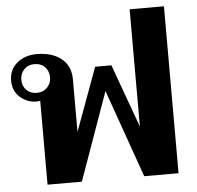

<svg xmlns="http://www.w3.org/2000/svg" viewBox="-52 -773 845 825"><g transform="rotate(-5 371.0 -360.0)"><path d="M120 -362Q115 -360 103 -360Q65 -360 34 -386.5Q3 -413 3 -459Q3 -506 37 -534.5Q71 -563 122 -563Q189 -563 228.5 -531Q268 -499 268 -441V-215L368 -487H438L537 -214V-720H685V0H537L403 -379L268 0H120ZM171 -459Q171 -485 154 -503Q137 -521 108 -521Q81 -521 64 -503Q47 -485 47 -459Q47 -432 64 -414.5Q81 -397 108 -397Q136 -397 153.5 -415Q171 -433 171 -459Z"/></g></svg>

Font: Taviraj SemiBold
Style: Regular
Weight: 600
Designer: Katatrad Team
Foundry: CadsonDemak
Version: Version 1.001